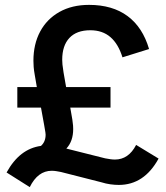

<svg xmlns="http://www.w3.org/2000/svg" viewBox="-20 -731 682 787"><path d="M467 27Q451 27 432.5 24.5Q414 22 395 16L230 -26Q220 -28 210.5 -29.5Q201 -31 192 -31Q135 -31 102 36L7 -24Q34 -73 69 -100Q104 -127 148 -133Q167 -150 167 -179Q167 -182 166 -189Q165 -196 161 -218.5Q157 -241 148 -290H51V-374H131Q126 -404 122.5 -423.5Q119 -443 118 -456.5Q117 -470 117 -482Q117 -550 144.5 -601.5Q172 -653 223.5 -682Q275 -711 345 -711Q441 -711 503 -665Q565 -619 591 -530L482 -496Q465 -551 432.5 -579Q400 -607 350 -607Q294 -607 264.5 -575.5Q235 -544 235 -486Q235 -478 236 -466.5Q237 -455 240.5 -434Q244 -413 251 -374H433V-290H268Q274 -258 276.5 -241Q279 -224 279.5 -216Q280 -208 280 -202Q280 -152 252 -122L411 -82Q422 -80 432 -78.5Q442 -77 451 -77Q507 -77 538 -137L630 -81Q571 27 467 27Z"/></svg>

Font: Red Hat Text SemiBold
Style: Regular
Weight: 600
Designer: Pentagram, MCKL
Foundry: MCKL
Version: Version 1.030